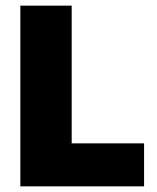

<svg xmlns="http://www.w3.org/2000/svg" viewBox="-20 -659 554 679"><path d="M233.5 0H52V-639H233.5ZM156 -152H489.5V0H156Z"/></svg>

Font: Anek Odia Medium ExtraBold
Style: Regular
Weight: 800
Version: Version 1.003